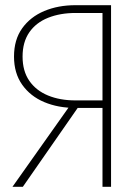

<svg xmlns="http://www.w3.org/2000/svg" viewBox="-20 -720 535 740"><path d="M294 -325H258L28 0H68ZM408 -700H375V0H408ZM393 -670V-700H271Q204 -700 150.5 -677.5Q97 -655 65.5 -611Q34 -567 34 -502Q34 -438 65.5 -393.5Q97 -349 150.5 -326.5Q204 -304 271 -304H393V-333H271Q211 -333 165 -352Q119 -371 93 -408.5Q67 -446 67 -502Q67 -558 93 -595.5Q119 -633 165.5 -651.5Q212 -670 271 -670Z"/></svg>

Font: Jost ExtraLight
Style: Regular
Weight: 250
Version: Version 3.710